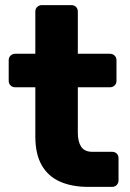

<svg xmlns="http://www.w3.org/2000/svg" viewBox="-20 -730 507 750"><path d="M325 0Q261 0 214.5 -20.5Q168 -41 143 -84.5Q118 -128 118 -197V-389H40Q29 -389 21.5 -396Q14 -403 14 -414V-495Q14 -506 21.5 -513Q29 -520 40 -520H118V-685Q118 -696 125.5 -703Q133 -710 143 -710H259Q270 -710 277 -703Q284 -696 284 -685V-520H409Q420 -520 427.5 -513Q435 -506 435 -495V-414Q435 -403 427.5 -396Q420 -389 409 -389H284V-211Q284 -177 297 -157Q310 -137 341 -137H418Q429 -137 436 -130Q443 -123 443 -112V-25Q443 -15 436 -7.5Q429 0 418 0Z"/></svg>

Font: DVN-Rubik
Style: Bold
Weight: 700
Designer: Hubert and Fischer
Foundry: Hubert & Fischer
Version: Version 2.102